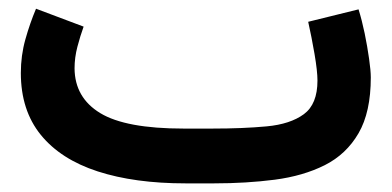

<svg xmlns="http://www.w3.org/2000/svg" viewBox="-20 -425 908 445"><path d="M476.1 0H410.2Q292 0 206.3 -27.8Q120.6 -55.7 74.5 -112.5Q28.3 -169.4 28.3 -255.9Q28.3 -296.4 38.8 -333.7Q49.3 -371.1 63.5 -404.8L173.8 -363.3Q166 -341.8 159.4 -316.7Q152.8 -291.5 152.8 -266.6Q153.3 -198.7 212.4 -162.8Q271.5 -127 405.3 -127H472.7Q543 -127 597.9 -132.1Q652.8 -137.2 684.3 -160.4Q715.8 -183.6 715.8 -238.3Q715.8 -259.8 709 -299.8Q702.1 -339.8 694.3 -374.5L811 -403.3Q818.8 -378.4 825.2 -347.7Q831.5 -316.9 835.4 -289.1Q839.4 -261.2 839.4 -245.6Q839.4 -165 811 -116.2Q782.7 -67.4 732.7 -42.2Q682.6 -17.1 616.7 -8.5Q550.8 0 476.1 0Z"/></svg>

Font: Vazir WOL
Style: Bold-WOL
Weight: 700
Designer: Saber Rastikerdar
Foundry: Saber Rastikerdar
Version: Version 30.0.0